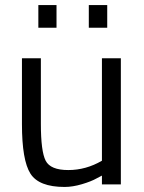

<svg xmlns="http://www.w3.org/2000/svg" viewBox="-20 -731 571 761"><path d="M459 -500V0H384V-35L363 -24Q342 -12 305 -1Q268 10 236 10Q134 10 100.5 -43Q67 -96 67 -239Q67 -239 67 -500H142V-240Q142 -131 161 -94Q180 -57 250.5 -57Q321 -57 384 -94V-500ZM132 -621V-711H204V-621ZM332 -621V-711H405V-621Z"/></svg>

Font: TitilliumWeb-Regular
Style: Regular
Weight: 400
Version: Version 1.001;PS 57.000;hotconv 1.0.70;makeotf.lib2.5.55311